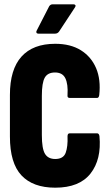

<svg xmlns="http://www.w3.org/2000/svg" viewBox="-20 -864 508 890"><path d="M236 6Q133 6 79.5 -51Q26 -108 26 -231V-424Q26 -542 79.5 -601.5Q133 -661 236 -661Q307 -661 355 -631Q403 -601 425.5 -548Q448 -495 440 -423Q438 -410 430 -410H303Q291 -410 293 -424Q296 -474 283 -501Q270 -528 235 -528Q201 -528 187.5 -504Q174 -480 174 -420V-238Q174 -175 188.5 -151Q203 -127 236 -127Q274 -127 284.5 -156Q295 -185 293 -232Q293 -246 303 -246H430Q439 -246 441 -233Q451 -125 399.5 -59.5Q348 6 236 6ZM158 -708Q151 -708 149 -712.5Q147 -717 150 -722L208 -835Q214 -844 224 -844H321Q327 -844 329.5 -840Q332 -836 327 -829L254 -718Q247 -708 235 -708Z"/></svg>

Font: Sofia Sans Extra Condensed Black
Style: Regular
Weight: 900
Designer: Botio Nikoltchev, Ani Petrova
Foundry: lettersoup
Version: Version 4.101